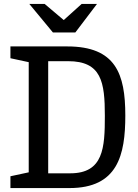

<svg xmlns="http://www.w3.org/2000/svg" viewBox="-20 -956 703 976"><path d="M326 -645C496 -645 513 -539 513 -367C513 -205 506 -75 337 -75H225V-645ZM33 -720V-660L126 -640V-80L33 -60V0H333C578 0 617 -167 617 -369C617 -581 568 -720 322 -720ZM473 -936H395L304 -854L207 -936H129L249 -791H363Z"/></svg>

Font: Hermeneus One
Style: Regular
Weight: 400
Designer: Rodrigo Fuenzalida, Pablo Impallari
Foundry: Pablo Impallari, Rodrigo Fuenzalida
Version: Version 1.002